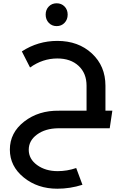

<svg xmlns="http://www.w3.org/2000/svg" viewBox="-20 -781 754 1169"><path d="M373 -642Q354 -622 325 -622Q296 -622 277 -642Q258 -662 258 -692Q258 -722 277 -741.5Q296 -761 325 -761Q354 -761 373 -741.5Q392 -722 392 -692Q392 -662 373 -642ZM334 0Q256 1 205.5 38Q155 75 155 131Q155 187 206 224Q257 261 331 261Q389 261 444 242L482 344Q407 368 329 368Q209 368 124.5 299.5Q40 231 40 130Q40 27 127.5 -41Q215 -109 340 -107H507V-259Q507 -335 458.5 -380Q410 -425 329 -425Q240 -425 163 -370L113 -468Q211 -532 329 -532Q457 -532 539.5 -455.5Q622 -379 622 -259V-107H664L648 0Z"/></svg>

Font: Montserrat-Arabic
Style: Regular
Weight: 400
Designer: Mohamed Gaber
Foundry: Kief Type Foundry
Version: Version 5.008;PS 005.008;hotconv 1.0.88;makeotf.lib2.5.64775